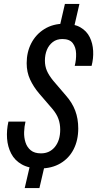

<svg xmlns="http://www.w3.org/2000/svg" viewBox="-20 -850 495 979"><path d="M280 -696 311 -830H385L354 -696ZM211 -20 181 109H106L136 -20ZM184 9Q128 9 91.5 -11.5Q55 -32 37 -67Q19 -102 16 -144Q13 -186 23 -230H110Q104 -205 103 -177Q102 -149 110 -124Q118 -99 137 -83.5Q156 -68 189 -68Q233 -68 260 -101Q287 -134 287 -189Q287 -218 278 -243.5Q269 -269 247 -295L179 -374Q151 -407 133.5 -444.5Q116 -482 116 -528Q116 -584 139.5 -629.5Q163 -675 206.5 -702Q250 -729 308 -729Q358 -729 390 -710.5Q422 -692 437.5 -660.5Q453 -629 455 -590.5Q457 -552 447 -514H361Q369 -545 368 -577Q367 -609 351 -630Q335 -651 298 -651Q269 -651 249 -635.5Q229 -620 219 -595.5Q209 -571 209 -541Q209 -513 219 -489.5Q229 -466 251 -439L316 -363Q348 -327 363.5 -286Q379 -245 379 -195Q379 -135 355.5 -89Q332 -43 288 -17Q244 9 184 9Z"/></svg>

Font: Instrument Sans Condensed Medium
Style: Italic
Weight: 500
Width: 3
Italic angle: -13°
Designer: Rodrigo Fuenzalida
Foundry: fragTYPE
Version: Version 1.000;gftools[0.9.28]